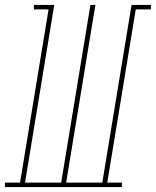

<svg xmlns="http://www.w3.org/2000/svg" viewBox="-60 -755 629 775"><path d="M-40 0V-18H21L136 -717H77V-735H159L41 -18H187L305 -735H325L207 -18H353L471 -735H549V-717H488L373 -18H432V0Z"/></svg>

Font: Iosevka Curly Slab Thin
Style: Italic
Weight: 100
Italic angle: -9°
Monospace: yes
Designer: Belleve Invis
Foundry: Belleve Invis
Version: Version 22.1.2; ttfautohint (v1.8.4)